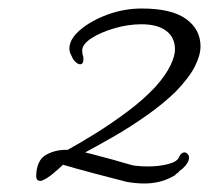

<svg xmlns="http://www.w3.org/2000/svg" viewBox="-20 -746 491 451"><path d="M320 -315Q297 -315 277 -319Q270 -321 250 -326Q230 -331 205.5 -337.5Q181 -344 159.5 -350Q138 -356 128 -359Q121 -352 105.5 -339Q90 -326 79 -322Q78 -322 77.5 -321.5Q77 -321 75 -321Q65 -321 65 -333Q66 -370 88.5 -382.5Q111 -395 139 -394Q168 -410 205 -433Q242 -456 279.5 -484Q317 -512 345 -542Q369 -569 380 -591.5Q391 -614 391 -630Q391 -658 370.5 -673.5Q350 -689 312 -689Q281 -689 248.5 -679.5Q216 -670 194.5 -656Q173 -642 173 -627Q173 -625 173.5 -622.5Q174 -620 174 -618Q176 -614 176 -607Q176 -595 168 -595Q163 -595 157 -601Q153 -604 151 -608.5Q149 -613 147 -617Q143 -624 143 -632Q143 -654 168 -675.5Q193 -697 232 -711.5Q271 -726 313 -726Q383 -726 417 -701.5Q451 -677 451 -637Q451 -616 437.5 -589.5Q424 -563 392 -530Q363 -502 325.5 -475.5Q288 -449 250 -427Q212 -405 180 -388Q197 -384 213 -379.5Q229 -375 245 -371Q259 -367 272.5 -363Q286 -359 295 -357Q303 -356 311.5 -355.5Q320 -355 327 -355Q353 -355 374.5 -360.5Q396 -366 400 -376Q405 -388 414 -388Q417 -388 420.5 -384.5Q424 -381 424 -376Q424 -364 410 -351Q407 -348 401 -344Q400 -342 399 -341L393 -337Q393 -336 392.5 -336Q392 -336 392 -335Q374 -324 356 -319.5Q338 -315 320 -315Z"/></svg>

Font: Allura
Style: Regular
Weight: 400
Designer: Robert E. Leuschke
Foundry: Robert E. Leuschke
Version: Version 1.110